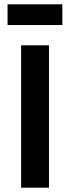

<svg xmlns="http://www.w3.org/2000/svg" viewBox="-20 -870 325 890"><path d="M78 0V-660H207V0ZM15 -754V-850H269V-754Z"/></svg>

Font: Bricolage Grotesque 12pt SemiBold
Style: Regular
Weight: 600
Designer: Mathieu Triay
Foundry: Atelier Triay
Version: Version 1.001; ttfautohint (v1.8.4.7-5d5b);gftools[0.9.33.de